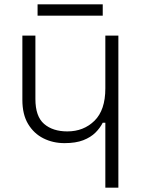

<svg xmlns="http://www.w3.org/2000/svg" viewBox="-20 -650 651 884"><path d="M525 -486V214H465V-85H453Q441 -61 419.5 -39.5Q398 -18 363.5 -4.5Q329 9 277 9Q224 9 180 -13Q136 -35 109.5 -79Q83 -123 83 -190V-486H143V-194Q143 -114 183 -79.5Q223 -45 290 -45Q365 -45 415 -94Q465 -143 465 -243V-486ZM153 -578V-630H453V-578Z"/></svg>

Font: Space 7353
Style: Regular
Weight: 400
Designer: Christine Claussen + Ruben Lyon  (Space 7353)
Version: Version 1.000;FEAKit 1.0